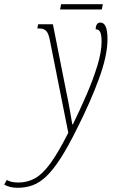

<svg xmlns="http://www.w3.org/2000/svg" viewBox="-160 -651 546 911"><path d="M-77 240Q-113 240 -140 225L-128 203Q-107 215 -73 215Q-29 215 7 194.5Q43 174 80 123Q117 72 164 -21L76 -463Q70 -493 59 -504.5Q48 -516 25 -516H17L21 -536H91L155 -213Q165 -166 172 -125Q179 -84 183 -61H186Q220 -131 251 -202.5Q282 -274 302 -339.5Q322 -405 322 -454Q322 -483 316 -497.5Q310 -512 294 -512Q294 -526 299.5 -535Q305 -544 316 -544Q333 -544 341.5 -525Q350 -506 350 -465Q350 -388 310 -278.5Q270 -169 206 -42Q163 45 127.5 100Q92 155 60 185.5Q28 216 -5 228Q-38 240 -77 240ZM125 -606 130 -631H328L323 -606Z"/></svg>

Font: Noto Serif ExtraCondensed Thin
Style: Italic
Weight: 100
Width: 2
Italic angle: -12°
Designer: Monotype Design Team
Foundry: Monotype Imaging Inc.
Version: Version 2.013